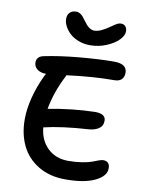

<svg xmlns="http://www.w3.org/2000/svg" viewBox="-102 -1038 843 1105"><g transform="rotate(10 319.5 -486.0)"><path d="M362.8 -790Q327.1 -790 295.9 -802Q264.6 -814 244.6 -832.8Q224.6 -851.6 213.4 -873.5Q202.1 -895.5 202.1 -916Q202.1 -939.5 215.6 -953.1Q229 -966.8 252.9 -966.8Q265.1 -966.8 275.9 -960Q286.6 -953.1 292.2 -946.5Q297.9 -939.9 308.1 -925.8Q319.3 -910.2 327.1 -901.4Q335 -892.6 347.4 -884.8Q359.9 -877 373 -877Q407.7 -877 458 -913.1Q491.2 -937 504.4 -941.4Q512.2 -943.8 519 -943.8Q535.6 -943.8 544.9 -932.6Q554.2 -921.4 554.2 -903.8Q554.2 -880.4 529.3 -854.2Q504.4 -828.1 459 -809.1Q413.6 -790 362.8 -790ZM357.9 -4.9Q266.1 -4.9 199.5 -44.9Q132.8 -85 100.3 -152.1Q67.9 -219.2 67.9 -305.2Q67.9 -365.7 85.4 -433.6Q103 -501.5 131.8 -562Q134.3 -568.8 143.1 -584Q109.9 -584 90.8 -599.4Q71.8 -614.7 71.8 -638.2Q71.8 -672.4 109.9 -681.2Q199.7 -700.2 315.9 -710.7Q432.1 -721.2 517.1 -721.2Q592.8 -721.2 592.8 -668.9Q592.8 -645 578.9 -630.6Q564.9 -616.2 537.1 -616.2Q412.1 -616.2 259.8 -596.2L257.8 -589.8Q205.6 -490.2 187 -387.2Q329.1 -414.1 460 -417Q522 -417 522 -376Q522 -345.7 498.8 -330.1Q475.6 -314.5 439 -312Q288.1 -303.2 181.2 -277.8Q188 -203.1 235.1 -158Q282.2 -112.8 356 -112.8Q399.9 -112.8 436.5 -118.9Q473.1 -125 492.2 -132.3Q511.2 -139.6 528.1 -145.8Q544.9 -151.9 554.2 -151.9Q592.8 -151.9 592.8 -109.9Q592.8 -65.4 531 -35.2Q469.2 -4.9 357.9 -4.9Z"/></g></svg>

Font: Shantell Sans Bouncy
Style: Regular
Weight: 500
Designer: Stephen Nixon, Anya Danilova, Shantell Martin
Foundry: Arrow Type
Version: Version 1.006;[9816181b4]